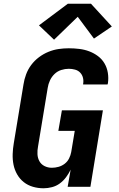

<svg xmlns="http://www.w3.org/2000/svg" viewBox="-20 -1002 640 1030"><path d="M214 8Q184 8 156.5 0Q129 -8 107.5 -25Q86 -42 72 -66.5Q58 -91 52.5 -118.5Q47 -146 48 -175.5Q49 -205 54 -234L106 -549Q110 -576 120 -603Q130 -630 147.5 -653.5Q165 -677 189 -695Q213 -713 240 -724Q267 -735 294.5 -739Q322 -743 349 -743Q378 -743 406 -739.5Q434 -736 459 -726.5Q484 -717 505.5 -701Q527 -685 540.5 -662Q554 -639 558.5 -611.5Q563 -584 559 -556Q558 -554 558 -552.5Q558 -551 557 -549H426Q426 -550 426 -550.5Q426 -551 426 -552Q429 -569 425 -585Q421 -601 410 -612.5Q399 -624 382.5 -628.5Q366 -633 349 -633Q329 -633 308.5 -626.5Q288 -620 272.5 -605Q257 -590 248 -570.5Q239 -551 236 -531L184 -216Q180 -196 181 -175Q182 -154 191.5 -137Q201 -120 219 -111Q237 -102 258 -102Q276 -102 294 -107Q312 -112 327 -123.5Q342 -135 350.5 -152Q359 -169 362 -186L381 -300H293L312 -410H532L465 0H343L359 -92Q349 -71 334.5 -51.5Q320 -32 301 -18Q282 -4 259 2Q236 8 214 8ZM270 -789 189 -866 344 -982H468L580 -860L484 -795L397 -912Z"/></svg>

Font: Iosevka Curly XBdExObl
Style: Regular
Weight: 800
Width: 7
Italic angle: -9°
Monospace: yes
Designer: Belleve Invis
Foundry: Belleve Invis
Version: Version 11.1.0; ttfautohint (v1.8.3)